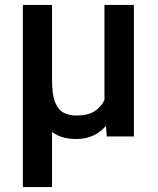

<svg xmlns="http://www.w3.org/2000/svg" viewBox="-20 -548 634 771"><path d="M71.8 -528.3H189V-225.1Q189 -166.5 201.7 -136.2Q214.4 -106 236.6 -95Q258.8 -84 286.6 -84Q332 -84 358.9 -100.8Q385.7 -117.7 399.4 -146.5V-528.3H517.6V0H408.7L405.3 -42.5Q384.3 -17.6 354.5 -3.7Q324.7 10.3 286.6 10.3Q226.6 10.3 189 -18.1V203.1H71.8Z"/></svg>

Font: Vazirmatn RD Medium
Style: Regular
Weight: 500
Designer: Saber Rastikerdar
Foundry: Saber Rastikerdar
Version: Version 33.003